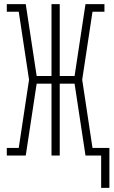

<svg xmlns="http://www.w3.org/2000/svg" viewBox="-20 -755 551 932"><path d="M471 157V0H395L342 -349H270V0H230V-349H158L105 0H13V-37H71L121 -368L71 -698H13V-735H105L158 -386H230V-735H270V-386H342L395 -735H487V-698H429L379 -368L429 -37H511V157Z"/></svg>

Font: Iosevka Slab Extralight
Style: Regular
Weight: 200
Monospace: yes
Designer: Belleve Invis
Foundry: Belleve Invis
Version: Version 11.1.1; ttfautohint (v1.8.3)